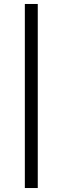

<svg xmlns="http://www.w3.org/2000/svg" viewBox="-20 -726 315 966"><path d="M170 220H105V-706H170Z"/></svg>

Font: STIX Two Text Medium
Style: Regular
Weight: 500
Designer: Ross Mills, John Hudson & Paul Hanslow, Tiro Typeworks Ltd; with prior portions MicroPress Inc., and Coen Hoffman.
Foundry: Tiro Typeworks Ltd
Version: Version 2.13 b171